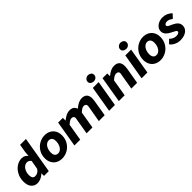

<svg xmlns="http://www.w3.org/2000/svg" viewBox="342 -2285 3791 3791"><g transform="rotate(-45 2237.5 -390.0)"><path d="M28 -210Q28 -306 70 -386.5Q112 -467 181.5 -513.5Q251 -560 330 -560Q371 -560 403.5 -542.5Q436 -525 456 -496H458L467 -600L496 -768H659L529 0H396L395 -70H392Q354 -32 304 -9.5Q254 13 208 13Q126 13 77 -44.5Q28 -102 28 -210ZM399 -195 432 -381Q417 -404 394.5 -416.5Q372 -429 348 -429Q308 -429 272.5 -402.5Q237 -376 216 -329Q195 -282 195 -225Q195 -118 271 -118Q350 -118 399 -195Z M652 -233Q652 -329 697.5 -403.5Q743 -478 816 -519Q889 -560 970 -560Q1040 -560 1095.5 -530.5Q1151 -501 1182.5 -445.5Q1214 -390 1214 -314Q1214 -218 1168.5 -143.5Q1123 -69 1050 -28Q977 13 896 13Q826 13 770.5 -16.5Q715 -46 683.5 -101.5Q652 -157 652 -233ZM1050 -315Q1050 -373 1026 -402Q1002 -431 959 -431Q920 -431 887 -405Q854 -379 835 -333.5Q816 -288 816 -232Q816 -174 840 -145Q864 -116 908 -116Q947 -116 979.5 -142Q1012 -168 1031 -213.5Q1050 -259 1050 -315Z M1337 -547H1469V-475H1475Q1578 -560 1662 -560Q1725 -560 1758 -536Q1791 -512 1806 -466Q1916 -560 2004 -560Q2153 -560 2153 -406Q2153 -377 2147 -341L2090 0H1926L1982 -320Q1988 -354 1988 -366Q1988 -395 1971 -409Q1954 -423 1923 -423Q1880 -423 1808 -356L1748 0H1585L1639 -320L1643 -342Q1647 -362 1647 -368Q1647 -395 1630 -409Q1613 -423 1583 -423Q1538 -423 1467 -356L1407 0H1245Z M2306 -547H2468L2376 0H2214ZM2318 -704Q2318 -740 2346.5 -766.5Q2375 -793 2415 -793Q2451 -793 2479.5 -771.5Q2508 -750 2508 -712Q2508 -674 2480 -649Q2452 -624 2411 -624Q2374 -624 2346 -645Q2318 -666 2318 -704Z M2577 -547H2709V-475H2715Q2765 -516 2811.5 -538Q2858 -560 2910 -560Q2985 -560 3022 -521.5Q3059 -483 3059 -401Q3059 -371 3054 -341L2996 0H2834L2888 -320L2892 -342Q2896 -362 2896 -368Q2896 -395 2878.5 -409Q2861 -423 2831 -423Q2803 -423 2774 -407Q2745 -391 2707 -356L2647 0H2485Z M3213 -547H3375L3283 0H3121ZM3225 -704Q3225 -740 3253.5 -766.5Q3282 -793 3322 -793Q3358 -793 3386.5 -771.5Q3415 -750 3415 -712Q3415 -674 3387 -649Q3359 -624 3318 -624Q3281 -624 3253 -645Q3225 -666 3225 -704Z M3399 -233Q3399 -329 3444.5 -403.5Q3490 -478 3563 -519Q3636 -560 3717 -560Q3787 -560 3842.5 -530.5Q3898 -501 3929.5 -445.5Q3961 -390 3961 -314Q3961 -218 3915.5 -143.5Q3870 -69 3797 -28Q3724 13 3643 13Q3573 13 3517.5 -16.5Q3462 -46 3430.5 -101.5Q3399 -157 3399 -233ZM3797 -315Q3797 -373 3773 -402Q3749 -431 3706 -431Q3667 -431 3634 -405Q3601 -379 3582 -333.5Q3563 -288 3563 -232Q3563 -174 3587 -145Q3611 -116 3655 -116Q3694 -116 3726.5 -142Q3759 -168 3778 -213.5Q3797 -259 3797 -315Z M3978 -91 4056 -168Q4119 -104 4199 -104Q4233 -104 4257 -116.5Q4281 -129 4281 -148Q4281 -166 4263 -179Q4245 -192 4196 -215L4170 -228Q4116 -254 4079.5 -293.5Q4043 -333 4043 -388Q4043 -437 4072.5 -476Q4102 -515 4152.5 -537.5Q4203 -560 4264 -560Q4375 -560 4463 -475L4385 -392Q4326 -441 4270 -441Q4238 -441 4217.5 -428Q4197 -415 4197 -396Q4197 -376 4216 -363Q4235 -350 4275 -333L4298 -323Q4361 -294 4397 -256.5Q4433 -219 4433 -160Q4433 -109 4402.5 -69.5Q4372 -30 4317.5 -8.5Q4263 13 4194 13Q4138 13 4077 -13.5Q4016 -40 3978 -91Z"/></g></svg>

Font: Nebula Sans Bold
Style: Regular
Weight: 700
Italic angle: -9°
Designer: Paul D. Hunt for Adobe (as Source Sans)
Foundry: Nebula Entertainment & Broadcasting LLC
Version: Version 1.010